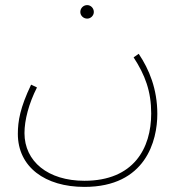

<svg xmlns="http://www.w3.org/2000/svg" viewBox="-20 -503 724 753"><path d="M322 -430C336 -430 348 -442 348 -456C348 -471 336 -483 322 -483C307 -483 295 -471 295 -456C295 -442 307 -430 322 -430ZM50 22C50 152 157 230 311 230C552 230 597 48 597 -56C597 -154 565 -231 524 -292L504 -278C549 -209 573 -145 573 -58C573 79 504 206 311 206C168 206 76 130 76 19C76 -32 93 -97 125 -160L102 -171C59 -81 50 -28 50 22Z"/></svg>

Font: Noto Sans Arabic Thin
Style: Regular
Weight: 100
Designer: Monotype Design Team, Nadine Chahine, Nizar Qandah and Khaled Hosny
Foundry: Monotype Imaging Inc.
Version: Version 2.012